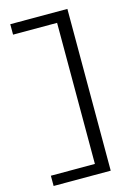

<svg xmlns="http://www.w3.org/2000/svg" viewBox="-135 -802 720 1049"><g transform="rotate(-15 225.0 -277.5)"><path d="M33 -676V-735H356V180H33V122H282V-676Z"/></g></svg>

Font: Metropolitano
Style: Regular
Weight: 400
Designer: Fonts by Alex Slobzheninov & Chris M. Simpson / Changes by Cristiano Sobral
Foundry: Fonts by Alex Slobzheninov & Chris M. Simpson / Changes by Cristiano Sobral
Version: Version 1.00;August 30, 2020;FontCreator 13.0.0.2681 64-bit